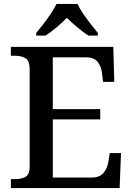

<svg xmlns="http://www.w3.org/2000/svg" viewBox="-20 -951 671 971"><path d="M35 0V-45H56Q86 -45 108 -56Q130 -67 130 -110V-599Q130 -645 108.5 -657Q87 -669 56 -669H35V-714H553L558 -537H501L496 -581Q492 -615 474 -638Q456 -661 415 -661H247V-399H487V-347H247V-53H442Q484 -53 503.5 -76.5Q523 -100 528 -133L535 -177H592L585 0ZM163 -784Q179 -803 199 -829Q219 -855 237 -882Q255 -909 266 -931H372Q382 -909 400.5 -882Q419 -855 439 -829Q459 -803 475 -784V-771H427Q401 -788 371 -813Q341 -838 318 -861Q296 -838 266.5 -813Q237 -788 210 -771H163Z"/></svg>

Font: Noto Serif Tamil Medium
Style: Regular
Weight: 500
Designer: Indian Type Foundry, Tom Grace, and the Monotype Design Team
Foundry: Monotype Imaging Inc.
Version: Version 2.004; ttfautohint (v1.8.4.7-5d5b)